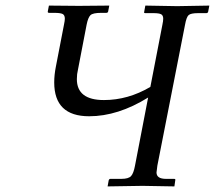

<svg xmlns="http://www.w3.org/2000/svg" viewBox="-20 -666 769 687"><path d="M414 -26Q440 -26 449 -36Q458 -46 463 -73L510 -317Q402 -250 299 -250Q174 -250 174 -371Q174 -398 180 -428L209 -578Q212 -592 212 -599Q212 -612 204 -616Q196 -620 174 -620H156Q151 -620 151 -623V-625L155 -646L262 -645L371 -646L367 -625Q366 -620 360 -620H342Q312 -620 303.5 -611.5Q295 -603 290 -578L259 -417Q255 -401 255 -383Q255 -308 352 -308Q438 -308 518 -355L561 -577Q564 -591 564 -599Q564 -611 556.5 -615Q549 -619 529 -619H500Q494 -619 496 -624L500 -646L614 -644L729 -646L725 -625Q724 -619 718 -619H689Q663 -619 655 -612Q647 -605 642 -577L543 -73Q543 -69 541.5 -60.5Q540 -52 540 -49Q540 -26 574 -26H603Q609 -26 607 -20L604 1L490 -1L365 1L369 -21Q371 -26 375 -26Z"/></svg>

Font: Linux Libertine O
Style: Italic
Weight: 400
Italic angle: -12°
Designer: Philipp H. Poll
Foundry: Philipp H. Poll
Version: Version 5.1.6